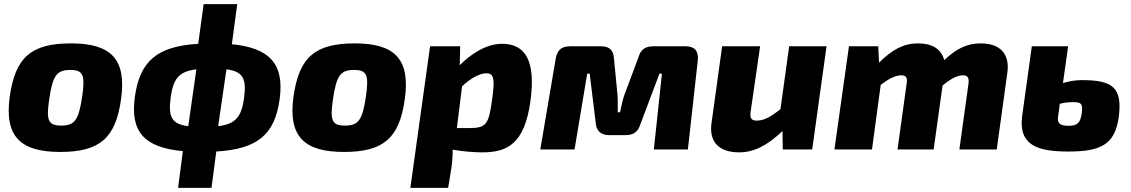

<svg xmlns="http://www.w3.org/2000/svg" viewBox="-20 -720 5451 925"><path d="M322 -511C130 -511 54 -444 27 -255C0 -60 81 12 270 12C460 12 537 -54 563 -241C591 -437 513 -511 322 -511ZM319 -383C380 -383 391 -359 376 -255C359 -142 340 -115 276 -115C212 -115 202 -139 217 -241C234 -358 254 -383 319 -383Z M1097 -507 1123 -700H961L935 -509C736 -497 654 -425 630 -255C606 -86 674 -9 861 8L838 185H999L1022 10C1221 -2 1304 -72 1327 -241C1351 -411 1280 -489 1097 -507ZM802 -248C814 -341 842 -376 926 -386L887 -112C807 -122 790 -157 802 -248ZM1156 -249C1144 -158 1115 -122 1031 -112L1071 -386C1151 -376 1168 -341 1156 -249Z M1689 -511C1497 -511 1421 -444 1394 -255C1367 -60 1448 12 1637 12C1827 12 1904 -54 1930 -241C1958 -437 1880 -511 1689 -511ZM1686 -383C1747 -383 1758 -359 1743 -255C1726 -142 1707 -115 1643 -115C1579 -115 1569 -139 1584 -241C1601 -358 1621 -383 1686 -383Z M2399 -509C2318 -509 2243 -454 2195 -406L2197 -497H2052L1957 185H2139L2154 94C2159 60 2161 30 2161 1C2211 10 2266 14 2303 14C2422 14 2508 -24 2536 -237C2561 -426 2512 -509 2399 -509ZM2350 -234C2334 -122 2323 -103 2241 -103H2181L2206 -304C2244 -341 2291 -367 2322 -367C2359 -367 2366 -344 2350 -234Z M3283 -497H3126C3088 -497 3066 -480 3056 -444L2987 -260C2978 -232 2974 -209 2967 -179H2956C2956 -210 2957 -233 2955 -262L2938 -437C2936 -477 2917 -497 2876 -497H2727C2682 -497 2663 -477 2656 -430L2583 0H2748L2809 -365H2821L2850 -128C2852 -91 2875 -69 2913 -69H2994C3032 -69 3053 -84 3065 -121L3157 -365H3169L3130 0H3294L3342 -431C3346 -475 3326 -497 3283 -497Z M3782 -497 3740 -194C3690 -155 3661 -139 3625 -139C3603 -139 3592 -148 3596 -179L3642 -497H3459L3408 -128C3395 -39 3441 14 3541 14C3611 14 3676 -18 3750 -89L3751 0H3893L3962 -497Z M4705 -511C4641 -511 4588 -487 4529 -430C4516 -482 4473 -511 4403 -511C4335 -511 4280 -483 4215 -418L4211 -497H4070L4000 0H4181L4223 -311C4269 -346 4297 -357 4322 -357C4344 -357 4353 -348 4348 -318L4304 0H4478L4521 -308C4568 -347 4596 -357 4619 -357C4638 -357 4650 -350 4646 -318L4602 0H4782L4833 -369C4846 -457 4801 -511 4705 -511Z M5192 -334C5165 -334 5134 -330 5101 -320L5126 -497H4951L4904 -158C4887 -16 4985 10 5128 10C5282 10 5352 -23 5370 -157C5388 -299 5340 -334 5192 -334ZM5191 -171C5184 -127 5170 -114 5127 -114C5093 -114 5073 -123 5077 -154L5086 -220C5110 -226 5130 -228 5148 -228C5191 -228 5198 -220 5191 -171Z"/></svg>

Font: Exo 2 Extra Bold
Style: Italic
Weight: 800
Italic angle: -8°
Designer: Natanael Gama
Version: Version 1.001;PS 001.001;hotconv 1.0.88;makeotf.lib2.5.64775